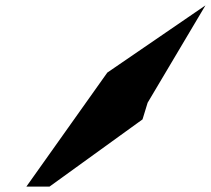

<svg xmlns="http://www.w3.org/2000/svg" viewBox="-20 -838 784 714"><path d="M78 -144H164L510 -394L529 -456L744 -818L379 -568Z"/></svg>

Font: bitstorm
Style: extobl
Weight: 400
Version: Version 0.2